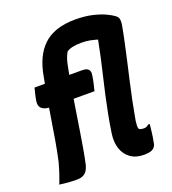

<svg xmlns="http://www.w3.org/2000/svg" viewBox="-140 -874 882 986"><g transform="rotate(-20 301.0 -381.0)"><path d="M68 -512H328Q345 -512 354.5 -507Q364 -502 367.5 -492.5Q371 -483 368 -469Q365 -447 360.5 -428Q356 -409 351 -389H115Q90 -389 75 -396Q60 -403 55 -415.5Q50 -428 53 -445Q56 -464 60 -480Q64 -496 68 -512ZM459 -632Q438 -638 418.5 -642Q399 -646 372 -646Q347 -646 326.5 -642Q306 -638 292 -629Q285 -618 279.5 -604Q274 -590 270 -573.5Q266 -557 262 -534Q253 -488 244.5 -435.5Q236 -383 227.5 -329.5Q219 -276 211 -224.5Q203 -173 195 -127.5Q187 -82 179 -47Q171 -18 155 -5.5Q139 7 112 7Q85 7 62 5Q39 3 17 0Q27 -25 36 -52Q45 -79 54 -112Q67 -172 76 -225Q85 -278 93 -329.5Q101 -381 110.5 -435Q120 -489 132 -551Q141 -602 159.5 -642Q178 -682 207.5 -710.5Q237 -739 280.5 -754Q324 -769 384 -769Q436 -769 476.5 -759.5Q517 -750 544.5 -737Q572 -724 586 -713Q597 -705 600 -694.5Q603 -684 601 -666Q593 -620 583 -574Q573 -528 562.5 -480.5Q552 -433 540.5 -384Q529 -335 518.5 -283.5Q508 -232 498 -176Q496 -161 495.5 -150Q495 -139 498 -130Q503 -126 510 -124.5Q517 -123 525 -123Q533 -123 539 -125.5Q545 -128 551 -134H560Q558 -114 555 -88.5Q552 -63 547 -39Q546 -27 541 -18.5Q536 -10 528 -5Q524 -2 516 0.5Q508 3 498.5 4Q489 5 479 5Q435 5 406 -16Q377 -37 365 -73Q353 -109 360 -156Q367 -205 376.5 -253.5Q386 -302 396.5 -350.5Q407 -399 418.5 -446Q430 -493 440 -539.5Q450 -586 459 -632Z"/></g></svg>

Font: Rec Mono Semicasual
Style: Bold Italic
Weight: 700
Italic angle: -10°
Version: Version 1.085; ttfautohint (v1.8.4.7-5d5b)